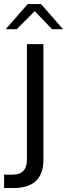

<svg xmlns="http://www.w3.org/2000/svg" viewBox="-36 -735 333 954"><path d="M168 -714.8 277.3 -589.8H222.7L136.7 -679.7L46.9 -589.8H-7.8L101.6 -714.8ZM179.7 -515.6V58.6Q179.7 199.2 31.2 199.2H-15.6V132.8H27.3Q97.7 132.8 97.7 58.6V-515.6Z"/></svg>

Font: 和音 by 宁静之雨，公众号njzyshare
Style: Regular
Weight: 400
Designer: Steve Matteson
Foundry: Ascender Corporation
Version: Version 6.00;June 8, 2018;FontCreator 11.0.0.2388 32-bit